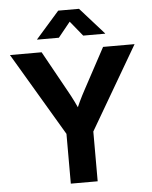

<svg xmlns="http://www.w3.org/2000/svg" viewBox="-62 -997 831 1047"><g transform="rotate(-5 354.0 -473.0)"><path d="M282.7 0V-272.5L13.2 -727.5H186.5L309.6 -505.4Q327.6 -473.6 343 -442.1Q358.4 -410.6 374 -373H341.3Q356 -410.6 371.1 -442.4Q386.2 -474.1 403.3 -505.4L522.9 -727.5H695.3L429.7 -272.5V0ZM287.1 -798.3H168V-799.8L296.4 -945.8H410.2L540.5 -799.8V-798.3H420.4L353.5 -880.4Z"/></g></svg>

Font: Inter 24pt
Style: Bold
Weight: 700
Designer: Rasmus Andersson
Foundry: rsms
Version: Version 4.001;git-66647c0bb